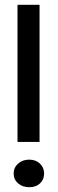

<svg xmlns="http://www.w3.org/2000/svg" viewBox="-20 -781 242 801"><path d="M53 -761H145V-189H53ZM102 0Q74 0 55.5 -16Q37 -32 37 -57Q37 -82 55.5 -98.5Q74 -115 102 -115Q129 -115 146.5 -98.5Q164 -82 164 -57Q164 -32 147 -16Q130 0 102 0Z"/></svg>

Font: Josefin Sans Thin Medium
Style: Regular
Weight: 500
Version: Version 2.000